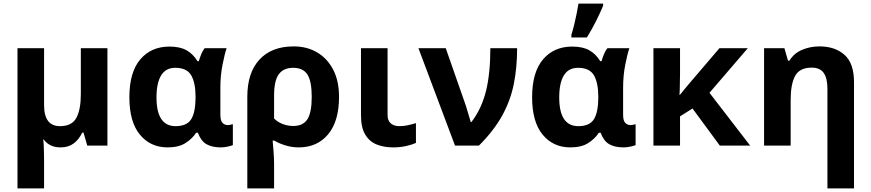

<svg xmlns="http://www.w3.org/2000/svg" viewBox="-20 -816 4881 1076"><path d="M582 -546V0H469L448 -73H441Q421 -32 391.5 -11Q362 10 319 10Q258 10 225 -34H222Q224 -24 225 -2.5Q226 19 226.5 42.5Q227 66 227 84V240H78V-546H227V-227Q227 -109 316 -109Q383 -109 408 -155.5Q433 -202 433 -289V-546Z M919 10Q823 10 764 -61.5Q705 -133 705 -271Q705 -411 766 -483Q827 -555 930 -555Q988 -555 1025 -534.5Q1062 -514 1087 -473H1094Q1099 -490 1107 -510.5Q1115 -531 1127 -546H1250Q1239 -514 1227 -453Q1215 -392 1215 -325V-173Q1215 -139 1227.5 -127Q1240 -115 1256 -115Q1263 -115 1272 -117Q1281 -119 1285 -120V-3Q1278 1 1256.5 5.5Q1235 10 1218 10Q1168 10 1137 -8Q1106 -26 1089 -72H1079Q1057 -38 1019 -14Q981 10 919 10ZM964 -109Q1026 -109 1050.5 -146.5Q1075 -184 1076 -266V-272Q1076 -352 1051.5 -394Q1027 -436 962 -436Q909 -436 883 -393.5Q857 -351 857 -270Q857 -109 964 -109Z M1880 -273Q1880 -137 1819 -63.5Q1758 10 1654 10Q1616 10 1580 -1Q1544 -12 1517 -28H1508Q1510 -5 1513 33Q1516 71 1516 103V240H1366V-274Q1366 -408 1434 -482Q1502 -556 1626 -556Q1700 -556 1757 -522.5Q1814 -489 1847 -426Q1880 -363 1880 -273ZM1623 -436Q1569 -436 1542.5 -400Q1516 -364 1516 -281V-152Q1537 -131 1565.5 -120.5Q1594 -110 1623 -110Q1679 -110 1703 -148Q1727 -186 1727 -273Q1727 -360 1703 -398Q1679 -436 1623 -436Z M2152 -546V-171Q2152 -140 2170 -124.5Q2188 -109 2217 -109Q2242 -109 2265 -114Q2288 -119 2311 -126V-15Q2289 -5 2255.5 2.5Q2222 10 2183 10Q2132 10 2091.5 -6Q2051 -22 2027 -61.5Q2003 -101 2003 -171V-546Z M2325 -546H2478L2584 -243Q2592 -221 2602 -186.5Q2612 -152 2618 -132H2622Q2679 -207 2703.5 -305.5Q2728 -404 2728 -546H2878Q2878 -438 2859.5 -345.5Q2841 -253 2794.5 -168.5Q2748 -84 2664 0H2530Z M3176 10Q3080 10 3021 -61.5Q2962 -133 2962 -271Q2962 -411 3023 -483Q3084 -555 3187 -555Q3245 -555 3282 -534.5Q3319 -514 3344 -473H3351Q3356 -490 3364 -510.5Q3372 -531 3384 -546H3507Q3496 -514 3484 -453Q3472 -392 3472 -325V-173Q3472 -139 3484.5 -127Q3497 -115 3513 -115Q3520 -115 3529 -117Q3538 -119 3542 -120V-3Q3535 1 3513.5 5.5Q3492 10 3475 10Q3425 10 3394 -8Q3363 -26 3346 -72H3336Q3314 -38 3276 -14Q3238 10 3176 10ZM3221 -109Q3283 -109 3307.5 -146.5Q3332 -184 3333 -266V-272Q3333 -352 3308.5 -394Q3284 -436 3219 -436Q3166 -436 3140 -393.5Q3114 -351 3114 -270Q3114 -109 3221 -109ZM3182 -606V-621Q3190 -645 3197.5 -676Q3205 -707 3211.5 -739Q3218 -771 3222 -796H3360V-784Q3344 -745 3321 -699Q3298 -653 3269 -606Z M4171 -546 3956 -296 4184 0H4014L3861 -208L3791 -164V0H3642V-546H3791V-403Q3790 -373 3790 -343Q3790 -313 3788 -284H3790Q3807 -305 3824 -325.5Q3841 -346 3859 -367L4012 -546Z M4572 -556Q4660 -556 4713 -508.5Q4766 -461 4766 -356V240H4617V-319Q4617 -378 4596 -407.5Q4575 -437 4529 -437Q4461 -437 4436 -390.5Q4411 -344 4411 -257V0H4262V-546H4376L4396 -476H4404Q4430 -518 4475.5 -537Q4521 -556 4572 -556Z"/></svg>

Font: Noto IKEA Arabic
Style: Bold
Weight: 700
Designer: Monotype Design Team
Foundry: Monotype Imaging Inc.
Version: Version 1.200